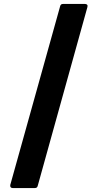

<svg xmlns="http://www.w3.org/2000/svg" viewBox="-20 -795 495 971"><path d="M44 156H156C164 156 169 153 171 144L422 -759C425 -769 420 -775 410 -775H299C291 -775 286 -772 284 -763L32 140C30 150 35 156 44 156Z"/></svg>

Font: LINE Seed JP_OTF Bold
Style: Regular
Weight: 700
Designer: LINE & Fontrix & Fontworks
Version: Version 1.009